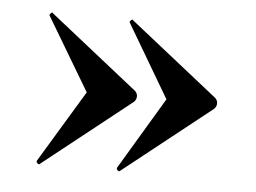

<svg xmlns="http://www.w3.org/2000/svg" viewBox="-35 -404 545 408"><g transform="rotate(5 237.5 -200.0)"><path d="M427 -201Q427 -194 422 -189L234 -40Q234 -39 232 -39Q230 -39 228 -41.5Q226 -44 227 -46L319 -200L227 -356Q226 -358 229.5 -361Q233 -364 234 -361L422 -212Q427 -207 427 -201ZM256 -201Q256 -194 251 -189L63 -40Q63 -39 61 -39Q59 -39 57 -41.5Q55 -44 56 -46L149 -200L56 -356Q55 -358 58.5 -361Q62 -364 63 -361L251 -212Q256 -207 256 -201Z"/></g></svg>

Font: Cormorant Garamond
Style: Bold
Weight: 700
Designer: Christian Thalmann (Catharsis Fonts)
Foundry: Catharsis Fonts
Version: Version 4.000